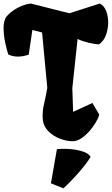

<svg xmlns="http://www.w3.org/2000/svg" viewBox="-37 -776 622 1069"><path d="M514.6 -529.3Q493.2 -529.3 457.3 -537.8Q421.4 -546.4 395 -559.1L365.7 -285.2L370.1 -153.3L477.5 -202.6L515.6 -138.2Q511.7 -121.1 497.3 -96.2Q482.9 -71.3 461.7 -46.9Q440.4 -22.5 416 -6.1Q391.6 10.3 367.7 10.3Q333.5 10.3 296.1 -4.2Q258.8 -18.6 231.7 -45.9Q204.6 -73.2 201.2 -110.8Q197.8 -153.8 207.8 -195.6Q217.8 -237.3 225.6 -283.2H226.6L197.3 -595.2L143.1 -608.9L123 -471.7Q94.2 -461.9 66.2 -460.9Q38.1 -460 9.3 -472.2Q1 -497.6 -7.6 -536.6Q-16.1 -575.7 -17.1 -615.2Q-18.1 -654.8 -3.9 -680.2Q22 -711.9 61 -732.4Q100.1 -752.9 134.8 -756.3L349.1 -702.1L519 -756.3Q543.5 -743.7 554.7 -713.4Q565.9 -683.1 565.2 -646.7Q564.5 -610.4 551.8 -578.1Q539.1 -545.9 514.6 -529.3ZM315.9 272.5 246.6 244.6 279.8 54.7Q300.8 52.2 328.9 52.7Q356.9 53.2 385.3 57.9Q413.6 62.5 435.8 72Q458 81.5 467.3 97.2Q458 114.3 439.5 138.4Q420.9 162.6 398.2 188.2Q375.5 213.9 353.5 236.3Q331.5 258.8 315.9 272.5Z"/></svg>

Font: Fruktur
Style: Regular
Weight: 400
Designer: Viktoriya Grabowska, Eben Sorkin
Foundry: Viktoriya Grabowska
Version: Version 1.008; ttfautohint (v1.8.4.7-5d5b)